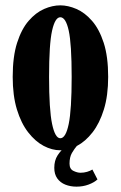

<svg xmlns="http://www.w3.org/2000/svg" viewBox="-20 -551 452 718"><path d="M205.5 11Q174.5 11 143.2 -5.5Q112 -22 85.5 -56Q59 -90 43.2 -141.8Q27.5 -193.5 27.5 -263.5Q27.5 -339.5 44 -391Q60.5 -442.5 87.2 -473.2Q114 -504 145 -517.5Q176 -531 205.5 -531Q234.5 -531 265.8 -517.5Q297 -504 324 -473.2Q351 -442.5 367.8 -391Q384.5 -339.5 384.5 -263.5Q384.5 -193.5 368.5 -141.8Q352.5 -90 326 -56Q299.5 -22 268 -5.5Q236.5 11 205.5 11ZM205.5 -34Q226 -34 237 -87.5Q248 -141 248 -263.5Q248 -386.5 237 -436.5Q226 -486.5 205.5 -486.5Q186 -486.5 174.8 -436.5Q163.5 -386.5 163.5 -263.5Q163.5 -141 174.8 -87.5Q186 -34 205.5 -34ZM266 147Q243.5 147 224.5 139.5Q205.5 132 194.2 116.2Q183 100.5 183 76.5Q183 49 195.5 29.8Q208 10.5 224.5 -1.8Q241 -14 253.5 -21L269.5 -8Q258 5.5 249 21Q240 36.5 240 61Q240 81 254.5 88Q269 95 281 95Q294 95 305.8 91.5Q317.5 88 325.5 83L344.5 120Q332 131.5 311.2 139.2Q290.5 147 266 147Z"/></svg>

Font: Imbue Thin 10pt ExtraBold
Style: Regular
Weight: 800
Version: Version 1.102